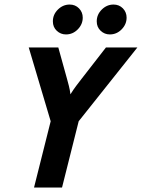

<svg xmlns="http://www.w3.org/2000/svg" viewBox="-20 -837 633 857"><path d="M131.9 0 206.2 -295.8 108.3 -625H240.3L279.2 -484.7Q283.3 -469.4 287.5 -453.5Q291.7 -437.5 294.4 -416Q308.3 -438.2 320.1 -453.8Q331.9 -469.4 343.8 -484.7L452.8 -625H593.1L331.2 -295.8L256.9 0ZM470.1 -683.3Q446.5 -683.3 429.2 -699.7Q411.8 -716 411.8 -741.7Q411.8 -772.2 434.4 -794.4Q456.9 -816.7 486.8 -816.7Q511.8 -816.7 528.5 -799.7Q545.1 -782.6 545.1 -758.3Q545.1 -728.5 522.9 -705.9Q500.7 -683.3 470.1 -683.3ZM274.3 -683.3Q250.7 -683.3 233.3 -699.7Q216 -716 216 -741.7Q216 -772.2 238.5 -794.4Q261.1 -816.7 291 -816.7Q316 -816.7 332.6 -799.7Q349.3 -782.6 349.3 -758.3Q349.3 -728.5 327.1 -705.9Q304.9 -683.3 274.3 -683.3Z"/></svg>

Font: Afacad
Style: Bold Italic
Weight: 700
Italic angle: -14°
Designer: Kristian Moeller
Foundry: Dicotype
Version: Version 1.000; ttfautohint (v1.8.4.7-5d5b)